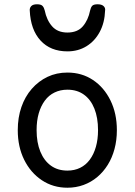

<svg xmlns="http://www.w3.org/2000/svg" viewBox="-20 -858 629 897"><path d="M295 19Q228 19 175.5 -16Q123 -51 93 -111.5Q63 -172 63 -250Q63 -309 80 -358Q97 -407 128.5 -443Q160 -479 202 -499Q244 -519 295 -519Q362 -519 414 -484.5Q466 -450 496 -389Q526 -328 526 -250Q526 -203 515 -162Q504 -121 483.5 -88Q463 -55 434.5 -31Q406 -7 370.5 6Q335 19 295 19ZM295 -61Q328 -61 354.5 -74Q381 -87 399.5 -112Q418 -137 428 -172Q438 -207 438 -250Q438 -308 421 -350.5Q404 -393 372 -416Q340 -439 295 -439Q262 -439 235 -426Q208 -413 189.5 -388Q171 -363 161 -328.5Q151 -294 151 -250Q151 -192 168.5 -149.5Q186 -107 218 -84Q250 -61 295 -61ZM295 -618Q216 -618 169.5 -668.5Q123 -719 119 -809Q118 -821 126 -829.5Q134 -838 153 -838Q172 -838 179 -830Q186 -822 189 -809Q198 -764 223.5 -735Q249 -706 295 -706Q342 -706 367 -735Q392 -764 401 -809Q404 -823 410.5 -830.5Q417 -838 436 -838Q455 -838 464 -829.5Q473 -821 471 -809Q469 -752 446 -709Q423 -666 384 -642Q345 -618 295 -618Z"/></svg>

Font: Playwrite FR Trad
Style: Regular
Weight: 400
Designer: Veronika Burian, José Scaglione
Foundry: TypeTogether
Version: Version 1.000